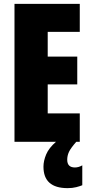

<svg xmlns="http://www.w3.org/2000/svg" viewBox="-20 -734 472 994"><path d="M406 225V122Q387 133 368 133Q328 133 328 93Q328 72 337 52.5Q346 33 375 0H393V-147H227V-297H380V-441H227V-569H393V-714H55V0H270Q233 32 219 65.5Q205 99 205 129Q205 240 330 240Q355 240 374.5 235Q394 230 406 225Z"/></svg>

Font: Noto Sans Display Condensed Black
Style: Regular
Weight: 900
Width: 3
Designer: Monotype Design team
Foundry: Monotype Imaging Inc.
Version: 1.000